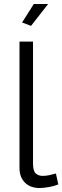

<svg xmlns="http://www.w3.org/2000/svg" viewBox="-20 -939 313 965"><path d="M78 -730H146V-118Q146 -79 160 -67Q174 -55 194 -55Q212 -55 230 -59Q248 -63 261 -67L273 -12Q254 -4 226.5 1Q199 6 179 6Q133 6 105.5 -21Q78 -48 78 -95ZM136 -809 91 -826 150 -919H222Z"/></svg>

Font: Raleway Thin
Style: Regular
Weight: 400
Version: Version 4.026